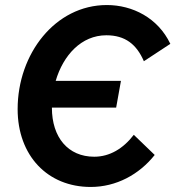

<svg xmlns="http://www.w3.org/2000/svg" viewBox="-20 -728 696 762"><path d="M340 14C441 14 532 -35 594 -113L511 -193C469 -138 415 -106 354 -106C250 -106 186 -183 186 -300V-301H441L460 -407H201C231 -509 303 -588 402 -588C477 -588 522 -552 551 -485L656 -554C607 -657 506 -708 404 -708C199 -708 50 -514 50 -295C50 -110 169 14 340 14Z"/></svg>

Font: Fixel Text 20240404 SemiBold
Style: Italic
Weight: 600
Width: 4
Italic angle: -10°
Designer: AlfaBravo + MacPaw
Foundry: Kyrylo Tkachov, Marchela Mozhyna, Serhii Makarenko, Maria Weinstein, Zakhar Kryvoshyya
Version: Version 1.211;Glyphs 3.2 (3225)